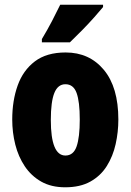

<svg xmlns="http://www.w3.org/2000/svg" viewBox="-20 -879 556 816"><path d="M483 -371Q483 -318 471.5 -266.5Q460 -215 434 -173.5Q408 -132 364.5 -107.5Q321 -83 257 -83Q198 -83 155.5 -107Q113 -131 85.5 -172Q58 -213 45 -264.5Q32 -316 32 -371Q32 -451 55 -515.5Q78 -580 128 -618Q178 -656 259 -656Q360 -656 421.5 -582Q483 -508 483 -371ZM196 -369Q196 -218 258 -218Q292 -218 305.5 -256.5Q319 -295 319 -371Q319 -447 305.5 -484Q292 -521 258 -521Q226 -521 211 -484Q196 -447 196 -369ZM418 -849Q404 -832 380.5 -805.5Q357 -779 329.5 -751Q302 -723 277 -699H158V-713Q182 -753 201 -789.5Q220 -826 236 -859H418Z"/></svg>

Font: Noto Sans Kannada UI ExtraCondensed Black
Style: Regular
Weight: 900
Width: 2
Designer: Jelle Bosma - Monotype Design Team
Foundry: Monotype Imaging Inc.
Version: Version 2.005; ttfautohint (v1.8.4.7-5d5b)